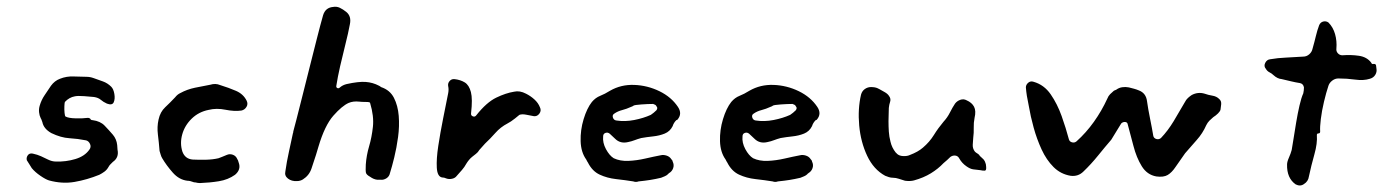

<svg xmlns="http://www.w3.org/2000/svg" viewBox="-20 -542 4230 580"><path d="M335 -90Q340 -66 321 -53Q317 -49 313.5 -45.5Q310 -42 308 -38Q303 -29 295.5 -23.5Q288 -18 280 -14Q243 1 205.5 7.5Q168 14 128 3Q118 0 102 -11Q86 -22 76 -34Q74 -38 69.5 -44.5Q65 -51 61 -58Q59 -66 64 -73Q69 -80 79 -78Q93 -75 104 -70Q115 -65 125 -60Q137 -54 149 -54Q179 -53 207.5 -61.5Q236 -70 250 -90Q256 -98 252 -107Q248 -116 240 -118Q215 -123 189.5 -124.5Q164 -126 135 -140Q112 -153 108 -173Q107 -175 106 -178.5Q105 -182 103 -185Q99 -193 98 -203Q97 -213 100 -223Q105 -240 114.5 -254Q124 -268 134 -283Q145 -298 161 -304Q181 -312 202.5 -311Q224 -310 241 -310Q252 -310 263 -306Q277 -301 291 -296Q305 -291 316 -280Q323 -273 325.5 -258Q328 -243 323.5 -233Q319 -223 303 -229Q292 -234 284.5 -240.5Q277 -247 264 -249Q254 -250 234.5 -251.5Q215 -253 206 -251Q189 -248 176 -234Q175 -232 174.5 -221.5Q174 -211 175 -201Q176 -191 178 -190Q187 -185 208.5 -184.5Q230 -184 246 -186Q250 -186 253 -183Q254 -179 260 -179Q283 -176 296 -162.5Q309 -149 321 -135Q332 -122 334 -104Q334 -100 334.5 -97Q335 -94 335 -90Z M725 -238Q730 -228 724.5 -219Q719 -210 709 -208Q688 -205 661 -210.5Q634 -216 610 -210Q580 -204 559 -183.5Q538 -163 530.5 -136Q523 -109 531 -84Q539 -62 562 -60Q582 -59 602.5 -59.5Q623 -60 640 -64Q643 -65 650.5 -68Q658 -71 665 -74Q674 -78 683.5 -74.5Q693 -71 697 -61Q699 -59 701 -51Q709 -30 690 -14Q669 1 641 5.5Q613 10 584 11Q581 11 577.5 10.5Q574 10 570 9Q565 9 564 8Q554 4 546 4Q521 1 502 -20.5Q483 -42 470 -64Q467 -69 465.5 -74.5Q464 -80 462 -86Q460 -112 457 -135.5Q454 -159 459 -181Q464 -204 479 -218Q494 -232 509 -248Q516 -257 525 -261Q545 -272 569 -277Q593 -282 615 -286Q631 -291 645 -285Q671 -277 693 -267.5Q715 -258 725 -238Z M1158 -19Q1156 -9 1147.5 -3.5Q1139 2 1130 1H1120Q1109 0 1098 -8Q1087 -14 1085.5 -20Q1084 -26 1085 -45Q1087 -73 1095 -100Q1103 -127 1106.5 -159Q1110 -191 1098 -231Q1098 -234 1085.5 -234Q1073 -234 1065 -235Q1047 -237 1033 -231Q1013 -222 987 -192.5Q961 -163 942 -99Q941 -95 934.5 -74Q928 -53 921 -33Q914 -12 895 0Q887 5 877 5Q861 6 850 -2.5Q839 -11 842 -24Q846 -53 853 -84.5Q860 -116 865 -140Q866 -141 866 -145Q868 -152 875.5 -181Q883 -210 893.5 -252Q904 -294 915.5 -339.5Q927 -385 937.5 -426.5Q948 -468 956 -496Q963 -519 986 -521Q997 -523 1006.5 -518.5Q1016 -514 1026 -506Q1042 -493 1037 -469Q1032 -442 1023.5 -408.5Q1015 -375 1007.5 -342Q1000 -309 996 -283Q995 -278 999 -276Q1003 -274 1007 -278Q1015 -285 1027 -288Q1063 -296 1084.5 -294.5Q1106 -293 1125 -283Q1127 -282 1128.5 -281Q1130 -280 1131 -279Q1158 -270 1170 -246.5Q1182 -223 1184.5 -192Q1187 -161 1182.5 -128Q1178 -95 1171 -66.5Q1164 -38 1158 -19Z M1611 -218Q1616 -208 1609.5 -199Q1603 -190 1593 -191Q1582 -193 1569.5 -195.5Q1557 -198 1549 -195Q1548 -194 1535.5 -184Q1523 -174 1513 -169Q1492 -158 1476.5 -140.5Q1461 -123 1445 -108Q1441 -103 1436.5 -98.5Q1432 -94 1428 -89Q1424 -82 1418 -77.5Q1412 -73 1406 -68Q1401 -64 1396.5 -58.5Q1392 -53 1389 -48Q1383 -37 1375.5 -28.5Q1368 -20 1360 -11Q1355 -4 1345.5 -2Q1336 0 1328 -3Q1322 -6 1315 -6Q1301 -9 1299.5 -35.5Q1298 -62 1304 -101.5Q1310 -141 1318.5 -183.5Q1327 -226 1334 -261Q1336 -272 1334 -281Q1332 -290 1338 -297Q1344 -304 1353 -303Q1371 -301 1384 -293Q1397 -285 1402.5 -264Q1408 -243 1403 -200Q1402 -193 1408.5 -190.5Q1415 -188 1419 -194Q1450 -233 1479 -247Q1508 -261 1533 -265Q1550 -269 1569 -259Q1583 -252 1594.5 -241.5Q1606 -231 1611 -218Z M2028 -219Q2042 -198 2026 -180Q2025 -180 2024.5 -179.5Q2024 -179 2023 -179Q2015 -171 2012 -161Q2004 -145 1988 -138.5Q1972 -132 1953 -130Q1934 -128 1917 -125Q1906 -122 1897 -118.5Q1888 -115 1878 -113Q1854 -107 1838 -123Q1834 -127 1830 -130.5Q1826 -134 1822 -138Q1816 -143 1809 -140.5Q1802 -138 1802 -130Q1800 -111 1810.5 -91.5Q1821 -72 1834 -64Q1853 -55 1878 -56Q1903 -57 1929 -63Q1955 -69 1976 -73Q1984 -75 1993.5 -72Q2003 -69 2008 -61Q2009 -60 2010.5 -58Q2012 -56 2012 -54Q2017 -44 2013.5 -34Q2010 -24 2001 -19Q2001 -18 2000 -18Q1999 -18 1998 -16Q1994 -12 1988 -9.5Q1982 -7 1977 -5Q1960 -1 1944.5 1.5Q1929 4 1909 6Q1901 9 1893 6Q1868 2 1841 -1Q1814 -4 1791.5 -14.5Q1769 -25 1756 -51Q1755 -53 1753.5 -55Q1752 -57 1751 -60Q1735 -82 1734 -115.5Q1733 -149 1743 -182Q1753 -215 1768 -234Q1779 -247 1793 -252.5Q1807 -258 1823 -268Q1856 -287 1896 -285.5Q1936 -284 1972 -266.5Q2008 -249 2028 -219ZM1963 -221Q1962 -224 1959 -225.5Q1956 -227 1953 -228Q1938 -228 1917.5 -226.5Q1897 -225 1894 -223Q1892 -221 1886 -219Q1873 -213 1859.5 -209.5Q1846 -206 1836 -199Q1829 -195 1831.5 -187Q1834 -179 1842 -178Q1868 -174 1896 -179.5Q1924 -185 1946 -195Q1955 -201 1963 -209Q1968 -216 1963 -221Z M2449 -219Q2463 -198 2447 -180Q2446 -180 2445.5 -179.5Q2445 -179 2444 -179Q2436 -171 2433 -161Q2425 -145 2409 -138.5Q2393 -132 2374 -130Q2355 -128 2338 -125Q2327 -122 2318 -118.5Q2309 -115 2299 -113Q2275 -107 2259 -123Q2255 -127 2251 -130.5Q2247 -134 2243 -138Q2237 -143 2230 -140.5Q2223 -138 2223 -130Q2221 -111 2231.5 -91.5Q2242 -72 2255 -64Q2274 -55 2299 -56Q2324 -57 2350 -63Q2376 -69 2397 -73Q2405 -75 2414.5 -72Q2424 -69 2429 -61Q2430 -60 2431.5 -58Q2433 -56 2433 -54Q2438 -44 2434.5 -34Q2431 -24 2422 -19Q2422 -18 2421 -18Q2420 -18 2419 -16Q2415 -12 2409 -9.5Q2403 -7 2398 -5Q2381 -1 2365.5 1.5Q2350 4 2330 6Q2322 9 2314 6Q2289 2 2262 -1Q2235 -4 2212.5 -14.5Q2190 -25 2177 -51Q2176 -53 2174.5 -55Q2173 -57 2172 -60Q2156 -82 2155 -115.5Q2154 -149 2164 -182Q2174 -215 2189 -234Q2200 -247 2214 -252.5Q2228 -258 2244 -268Q2277 -287 2317 -285.5Q2357 -284 2393 -266.5Q2429 -249 2449 -219ZM2384 -221Q2383 -224 2380 -225.5Q2377 -227 2374 -228Q2359 -228 2338.5 -226.5Q2318 -225 2315 -223Q2313 -221 2307 -219Q2294 -213 2280.5 -209.5Q2267 -206 2257 -199Q2250 -195 2252.5 -187Q2255 -179 2263 -178Q2289 -174 2317 -179.5Q2345 -185 2367 -195Q2376 -201 2384 -209Q2389 -216 2384 -221Z M2959 -38Q2960 -27 2955 -26.5Q2950 -26 2941 -28Q2929 -29 2919.5 -30.5Q2910 -32 2899 -40Q2886 -49 2878 -63Q2874 -71 2866 -72Q2858 -73 2851 -68Q2846 -63 2841 -58.5Q2836 -54 2830 -49Q2814 -32 2792 -18.5Q2770 -5 2741 3Q2730 6 2714 4Q2704 1 2695 -2Q2686 -5 2678 -5Q2671 -5 2665 -7Q2659 -9 2654 -11Q2619 -30 2599.5 -71.5Q2580 -113 2575.5 -163Q2571 -213 2581 -256Q2584 -267 2592.5 -273Q2601 -279 2611 -279Q2617 -279 2623 -278Q2629 -277 2636 -273Q2643 -269 2652 -264Q2661 -259 2665 -253Q2672 -244 2669 -235Q2666 -226 2665 -216Q2665 -209 2664.5 -196.5Q2664 -184 2664 -176Q2664 -160 2665 -144.5Q2666 -129 2670 -114Q2674 -96 2686 -81Q2688 -80 2688 -79.5Q2688 -79 2689 -78Q2696 -71 2708.5 -70.5Q2721 -70 2729 -74Q2753 -83 2768 -96Q2788 -113 2801 -134Q2814 -155 2830 -174Q2842 -187 2849.5 -202Q2857 -217 2865 -229Q2871 -237 2881 -240.5Q2891 -244 2900 -239Q2916 -232 2922.5 -219.5Q2929 -207 2924 -186Q2921 -171 2921.5 -156Q2922 -141 2920 -126Q2919 -116 2918.5 -104.5Q2918 -93 2925 -84Q2928 -81 2931.5 -79Q2935 -77 2938 -74Q2940 -70 2942 -69Q2944 -68 2946 -65Q2952 -61 2955.5 -53.5Q2959 -46 2959 -38Z M3667 -211Q3666 -206 3659.5 -199.5Q3653 -193 3645 -188Q3639 -183 3633.5 -177.5Q3628 -172 3624 -164Q3613 -139 3595 -119Q3577 -99 3560 -79Q3542 -54 3531 -37.5Q3520 -21 3507.5 -13.5Q3495 -6 3473 -9Q3445 -14 3429 -40Q3413 -66 3404 -101Q3395 -136 3387 -165Q3386 -173 3379 -173.5Q3372 -174 3367 -169Q3361 -159 3353.5 -147Q3346 -135 3337 -120Q3318 -98 3297 -72Q3276 -46 3253 -24Q3237 -8 3214 -11Q3184 -16 3162.5 -37.5Q3141 -59 3126.5 -90.5Q3112 -122 3102.5 -156.5Q3093 -191 3088 -221Q3084 -240 3082 -252.5Q3080 -265 3079 -278Q3079 -286 3086 -292Q3093 -298 3102 -295Q3134 -286 3154 -257Q3174 -228 3187 -191.5Q3200 -155 3209 -121Q3211 -114 3218.5 -112Q3226 -110 3232 -115Q3261 -141 3284.5 -174Q3308 -207 3325 -244Q3328 -252 3333.5 -257.5Q3339 -263 3345 -268L3352 -271Q3360 -277 3370 -278.5Q3380 -280 3390 -278Q3398 -276 3405.5 -274Q3413 -272 3420 -269Q3442 -261 3445 -236Q3448 -214 3454 -184.5Q3460 -155 3464 -131Q3466 -124 3473.5 -122Q3481 -120 3487 -125Q3508 -147 3525.5 -176Q3543 -205 3559 -233Q3563 -241 3568.5 -246Q3574 -251 3580 -255Q3599 -265 3619 -259Q3630 -255 3642.5 -253Q3655 -251 3663 -243Q3670 -237 3669 -227Q3668 -217 3667 -211Z M4138 -335Q4140 -325 4134.5 -316Q4129 -307 4118 -304Q4099 -298 4074 -301.5Q4049 -305 4023 -305Q4013 -305 4004.5 -298.5Q3996 -292 3993 -283Q3986 -262 3979.5 -234.5Q3973 -207 3970 -182.5Q3967 -158 3968 -145Q3968 -139 3963 -139Q3958 -139 3958 -134Q3960 -109 3950.5 -75.5Q3941 -42 3934 -9Q3932 6 3919 14Q3908 22 3894 15Q3867 -4 3868 -45Q3868 -53 3873.5 -65.5Q3879 -78 3882 -89Q3884 -100 3887.5 -122.5Q3891 -145 3895.5 -172Q3900 -199 3905.5 -223Q3911 -247 3917 -260Q3918 -265 3918.5 -269Q3919 -273 3919 -278Q3917 -289 3907 -291Q3894 -293 3879.5 -296.5Q3865 -300 3852 -303Q3839 -304 3827 -315Q3822 -320 3815 -323.5Q3808 -327 3804 -334Q3797 -342 3802 -352Q3807 -362 3817 -363Q3840 -367 3864.5 -368Q3889 -369 3917 -371Q3927 -371 3935 -378Q3943 -385 3945 -395Q3951 -416 3955 -433Q3959 -450 3965 -466Q3969 -475 3977.5 -477Q3986 -479 3993 -474Q4007 -460 4013 -439Q4019 -418 4017 -395Q4016 -387 4021.5 -381Q4027 -375 4035 -375Q4061 -377 4085 -373.5Q4109 -370 4122 -353Q4124 -347 4130 -349Q4137 -349 4137 -343Q4137 -341 4137.5 -339Q4138 -337 4138 -335Z"/></svg>

Font: Slackside One
Style: Regular
Weight: 400
Version: Version 1.000